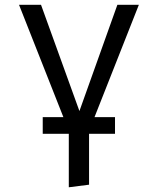

<svg xmlns="http://www.w3.org/2000/svg" viewBox="-20 -560 655 797"><path d="M265.6 217.4V-4.6H157.4V-73.8H243.1L59 -540H150.3L309.7 -99L467.2 -540H556.4L372.3 -73.8H457.4V-4.6H349.7V206.7Z"/></svg>

Font: FiraCode Nerd Font Mono
Style: Regular
Weight: 400
Monospace: yes
Designer: Carrois Corporate, Edenspiekermann AG, Nikita Prokopov
Foundry: Carrois Corporate, Edenspiekermann AG, Nikita Prokopov
Version: Version 6.002;Nerd Fonts 3.4.0